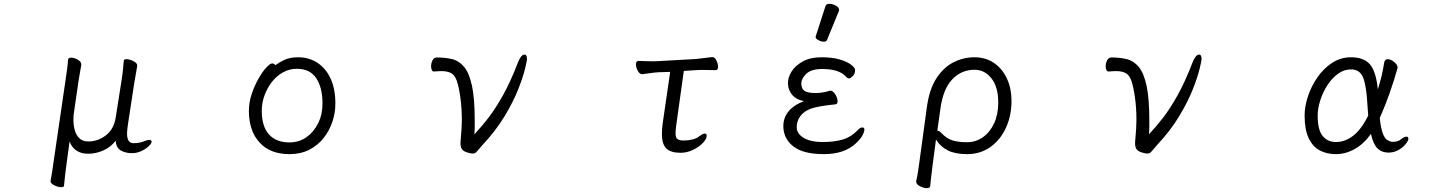

<svg xmlns="http://www.w3.org/2000/svg" viewBox="-20 -784 7550 999"><path d="M612 -363Q616 -386 619.5 -419Q623 -452 624 -468Q625 -476 638 -476Q654 -476 674 -466Q694 -456 694 -443V-441Q692 -427 687.5 -403.5Q683 -380 679 -355L646 -139Q644 -125 642.5 -113Q641 -101 641 -90Q641 -39 674 -39Q708 -39 735 -51Q748 -56 756 -56Q769 -56 769 -47Q769 -38 754 -23.5Q739 -9 715.5 2Q692 13 666 13Q634 13 609 -1Q584 -15 582 -52Q555 -17 516 -0.5Q477 16 438 16Q403 16 378 -0.5Q353 -17 342 -48L325 78Q322 99 318.5 129.5Q315 160 313 183Q312 190 299 190Q283 190 263 180.5Q243 171 243 159V157Q247 137 251 112.5Q255 88 257 70L321 -367Q325 -392 329 -423Q333 -454 334 -473Q336 -484 351 -484Q366 -484 384.5 -473.5Q403 -463 403 -449V-446Q401 -433 396 -407Q391 -381 388 -359L364 -193Q363 -186 362.5 -177Q362 -168 362 -159Q362 -134 368.5 -108.5Q375 -83 392 -65.5Q409 -48 440 -48Q489 -48 530.5 -79.5Q572 -111 582 -172Z M1413 -445Q1433 -460 1461 -473Q1489 -486 1531 -486Q1588 -486 1632 -457Q1676 -428 1700.5 -374.5Q1725 -321 1725 -245Q1725 -197 1709.5 -150.5Q1694 -104 1663.5 -65.5Q1633 -27 1588.5 -4.5Q1544 18 1486 18Q1386 18 1330.5 -42.5Q1275 -103 1275 -207Q1275 -251 1289.5 -294.5Q1304 -338 1324.5 -374Q1345 -410 1365 -432Q1385 -454 1396 -454Q1406 -454 1413 -445ZM1486 -43Q1535 -43 1573.5 -69.5Q1612 -96 1635 -142Q1658 -188 1658 -245Q1658 -328 1625.5 -377Q1593 -426 1525 -426Q1485 -426 1451.5 -407Q1418 -388 1393.5 -356Q1369 -324 1355.5 -285.5Q1342 -247 1342 -208Q1342 -126 1379.5 -84.5Q1417 -43 1486 -43Z M2237 -412Q2230 -412 2226.5 -420.5Q2223 -429 2223 -439Q2223 -455 2230.5 -470Q2238 -485 2253 -485Q2296 -485 2332 -476.5Q2368 -468 2394.5 -436.5Q2421 -405 2435.5 -339Q2450 -273 2450 -159Q2450 -140 2450 -121.5Q2450 -103 2448 -85Q2485 -124 2522 -172Q2559 -220 2597.5 -289Q2636 -358 2675 -459Q2691 -500 2709 -500Q2722 -500 2722 -476Q2722 -469 2712 -427Q2702 -385 2677 -321Q2652 -257 2606.5 -181Q2561 -105 2490 -29Q2470 -7 2461.5 4Q2453 15 2439 15Q2430 15 2410 9Q2389 2 2382.5 -9.5Q2376 -21 2376 -37Q2376 -44 2376.5 -52Q2377 -60 2378 -69Q2380 -92 2381.5 -114.5Q2383 -137 2383 -160Q2383 -221 2375.5 -275.5Q2368 -330 2357 -363Q2346 -394 2326.5 -404Q2307 -414 2278 -414Q2269 -414 2259 -413.5Q2249 -413 2238 -412Z M3540 -53Q3559 -53 3581.5 -58Q3604 -63 3620 -76Q3637 -89 3647 -89Q3657 -89 3657 -77Q3657 -61 3637 -40Q3617 -19 3585.5 -4Q3554 11 3521 11Q3470 11 3447 -11.5Q3424 -34 3424 -87Q3424 -99 3425 -112.5Q3426 -126 3428 -142L3467 -410L3405 -408Q3387 -407 3360 -403Q3333 -399 3322 -398H3321Q3308 -398 3298.5 -415.5Q3289 -433 3289 -449Q3289 -467 3302 -467Q3311 -467 3334 -466Q3357 -465 3379 -465Q3387 -465 3393.5 -465.5Q3400 -466 3405 -466L3601 -477Q3623 -479 3647.5 -482.5Q3672 -486 3684 -487H3686Q3699 -487 3707.5 -469.5Q3716 -452 3716 -437Q3716 -419 3704 -419Q3696 -419 3677.5 -419.5Q3659 -420 3639 -420Q3629 -420 3619 -420Q3609 -420 3601 -419L3538 -415L3499 -136Q3497 -122 3496 -110.5Q3495 -99 3495 -91Q3495 -69 3503 -62Q3511 -55 3529 -53Z M4275 -752Q4278 -764 4295.5 -764Q4313 -764 4329.5 -754.5Q4346 -745 4346 -732Q4346 -729 4345 -727L4283 -576Q4280 -567 4266.5 -567Q4253 -567 4238.5 -575Q4224 -583 4224 -589.5Q4224 -596 4225 -597ZM4298 -312H4301Q4314 -312 4325.5 -294Q4337 -276 4338 -259Q4339 -242 4326 -241Q4236 -232 4199 -218.5Q4162 -205 4143 -178Q4124 -151 4125.5 -119Q4127 -87 4163 -66Q4199 -45 4259 -45Q4319 -45 4363 -57.5Q4407 -70 4443 -107Q4456 -121 4466.5 -121Q4477 -121 4477.5 -110.5Q4478 -100 4468 -80.5Q4458 -61 4433 -38Q4373 18 4267.5 18Q4162 18 4111 -20Q4060 -58 4056 -119Q4051 -214 4163 -258Q4124 -265 4103 -289Q4082 -313 4080 -346Q4078 -379 4098 -411Q4118 -443 4157.5 -464.5Q4197 -486 4254 -486Q4311 -486 4349.5 -474.5Q4388 -463 4408 -447.5Q4428 -432 4429 -422Q4430 -401 4417.5 -388.5Q4405 -376 4398.5 -376Q4392 -376 4387 -380L4378 -389Q4342 -425 4258 -425Q4200 -425 4174 -399Q4148 -373 4149.5 -346Q4151 -319 4168.5 -309.5Q4186 -300 4223.5 -300Q4261 -300 4298 -312Z M4747 158Q4752 138 4756 112.5Q4760 87 4762 71L4803 -229Q4816 -322 4853.5 -378.5Q4891 -435 4942.5 -460.5Q4994 -486 5049 -486Q5109 -486 5152.5 -456Q5196 -426 5219.5 -374.5Q5243 -323 5243 -260Q5243 -182 5214 -119Q5185 -56 5133 -19Q5081 18 5012 18Q4950 18 4911.5 -1.5Q4873 -21 4850 -58L4832 79Q4831 88 4828.5 108Q4826 128 4823.5 149Q4821 170 4820 184Q4819 195 4802 195Q4786 195 4766.5 185Q4747 175 4747 161ZM4857 -104Q4867 -104 4879 -91Q4906 -63 4936 -53.5Q4966 -44 5011 -44Q5057 -44 5094 -70Q5131 -96 5152.5 -142.5Q5174 -189 5174 -250Q5174 -332 5138.5 -376.5Q5103 -421 5051 -421Q4982 -421 4934.5 -371Q4887 -321 4873 -218Z M5747 -412Q5740 -412 5736.5 -420.5Q5733 -429 5733 -439Q5733 -455 5740.5 -470Q5748 -485 5763 -485Q5806 -485 5842 -476.5Q5878 -468 5904.5 -436.5Q5931 -405 5945.5 -339Q5960 -273 5960 -159Q5960 -140 5960 -121.5Q5960 -103 5958 -85Q5995 -124 6032 -172Q6069 -220 6107.5 -289Q6146 -358 6185 -459Q6201 -500 6219 -500Q6232 -500 6232 -476Q6232 -469 6222 -427Q6212 -385 6187 -321Q6162 -257 6116.5 -181Q6071 -105 6000 -29Q5980 -7 5971.5 4Q5963 15 5949 15Q5940 15 5920 9Q5899 2 5892.5 -9.5Q5886 -21 5886 -37Q5886 -44 5886.5 -52Q5887 -60 5888 -69Q5890 -92 5891.5 -114.5Q5893 -137 5893 -160Q5893 -221 5885.5 -275.5Q5878 -330 5867 -363Q5856 -394 5836.5 -404Q5817 -414 5788 -414Q5779 -414 5769 -413.5Q5759 -413 5748 -412Z M7113 -87Q7076 -35 7028.5 -8.5Q6981 18 6931 18Q6883 18 6846.5 -1.5Q6810 -21 6789 -65.5Q6768 -110 6768 -184Q6768 -229 6785 -281.5Q6802 -334 6834 -380.5Q6866 -427 6910.5 -456.5Q6955 -486 7009 -486Q7077 -486 7108.5 -448.5Q7140 -411 7149 -319Q7160 -353 7168.5 -388.5Q7177 -424 7182 -458Q7185 -476 7201 -476Q7216 -476 7234 -461.5Q7252 -447 7252 -432Q7252 -431 7251.5 -430Q7251 -429 7251 -428Q7235 -369 7210 -298.5Q7185 -228 7159 -170Q7165 -115 7175 -89.5Q7185 -64 7196.5 -56.5Q7208 -49 7218 -47Q7220 -47 7222.5 -46.5Q7225 -46 7227 -46Q7238 -46 7249.5 -49Q7261 -52 7269 -59Q7287 -73 7298 -73Q7308 -73 7308 -62Q7308 -52 7294 -34.5Q7280 -17 7256.5 -3.5Q7233 10 7204 10Q7170 10 7148 -11Q7126 -32 7113 -87ZM7099 -183Q7098 -196 7097 -209.5Q7096 -223 7095 -237Q7090 -335 7073 -379Q7056 -423 7009 -423Q6973 -423 6941.5 -400Q6910 -377 6886.5 -340.5Q6863 -304 6849.5 -262Q6836 -220 6836 -182Q6836 -108 6862 -76.5Q6888 -45 6931 -45Q6978 -45 7020.5 -77.5Q7063 -110 7099 -183Z"/></svg>

Font: Moon Stars Kai T
Style: Regular
Weight: 400
Designer: GuiWonder
Version: Version 1.101